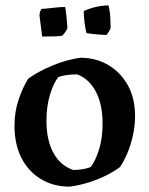

<svg xmlns="http://www.w3.org/2000/svg" viewBox="-20 -683 554 715"><path d="M239 12Q179 12 132.5 -16Q86 -44 60 -94.5Q34 -145 34 -215Q34 -266 49 -311Q64 -356 85 -390Q124 -418 176.5 -439.5Q229 -461 279 -468Q337 -468 383 -441Q429 -414 456 -365.5Q483 -317 483 -250Q483 -201 467.5 -149.5Q452 -98 427 -61Q391 -34 340 -14Q289 6 239 12ZM253 -50Q271 -50 288.5 -53Q306 -56 318 -61Q336 -85 349 -127Q362 -169 362 -223Q362 -294 337 -341.5Q312 -389 268 -406Q224 -406 197 -396Q179 -373 166 -330Q153 -287 153 -233Q153 -161 179 -113.5Q205 -66 253 -50ZM302 -560Q292 -602 292 -642Q337 -662 384 -663Q390 -639 391 -612.5Q392 -586 392 -579Q392 -576 385 -564.5Q378 -553 376 -553Q365 -553 340.5 -555Q316 -557 302 -560ZM137 -547 127 -626Q128 -642 135 -650Q146 -650 174 -653.5Q202 -657 222 -657Q223 -657 224.5 -646.5Q226 -636 227.5 -621.5Q229 -607 230 -594.5Q231 -582 231 -579Q230 -573 223 -563.5Q216 -554 212 -550Q200 -548 181.5 -547.5Q163 -547 137 -547Z"/></svg>

Font: Labrada SemiBold
Style: Regular
Weight: 600
Designer: Mercedes Jáuregui
Foundry: Omnibus-Type Team
Version: Version 1.000; ttfautohint (v1.8.4.7-5d5b)